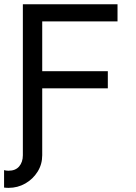

<svg xmlns="http://www.w3.org/2000/svg" viewBox="-41 -743 651 919"><path d="M-21.5 71.3V154.8Q-16.1 155.3 -10.7 155.8Q-5.4 156.2 0 156.2Q43.5 156.2 80.1 135.3Q116.7 114.3 138.9 78.9Q161.1 43.5 161.1 0H68.4Q68.4 32.7 50.8 53.5Q33.2 74.2 0 74.2Q-11.7 74.2 -21.5 71.3ZM161.1 -82V-320.3H475.1V-402.3H161.1V-640.6H521.5V-722.7H68.4V0H161.1Z"/></svg>

Font: Giphurs SC
Style: Regular
Weight: 400
Version: Version 0.920